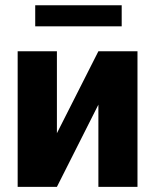

<svg xmlns="http://www.w3.org/2000/svg" viewBox="-20 -728 603 748"><path d="M201.7 -209 363.3 -528.3H515.6V0H363.3V-320.3L201.7 0H48.8V-528.3H201.7ZM454.1 -707.5V-625.5H117.2V-707.5Z"/></svg>

Font: Roboto ExtraBold
Style: Regular
Weight: 800
Designer: Christian Robertson
Foundry: Google
Version: Version 3.009; 2024